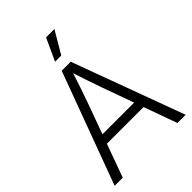

<svg xmlns="http://www.w3.org/2000/svg" viewBox="-266 -1058 1176 1176"><g transform="rotate(-45 321.5 -470.0)"><path d="M13.7 0 282.7 -727.5H360.8L628.9 0H557.6L385.3 -479Q370.6 -520.5 353.3 -571.5Q335.9 -622.6 312 -696.3H331.1Q307.1 -622.1 289.8 -571Q272.5 -520 257.8 -479L84 0ZM141.1 -215.8V-275.9H501.5V-215.8ZM293 -795.4 359.4 -939.9H431.6L346.7 -795.4Z"/></g></svg>

Font: Inter 28pt Light
Style: Regular
Weight: 300
Designer: Rasmus Andersson
Foundry: rsms
Version: Version 4.001;git-66647c0bb